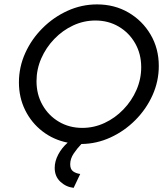

<svg xmlns="http://www.w3.org/2000/svg" viewBox="-20 -658 776 894"><path d="M322.9 216.7Q286.8 212.5 260.8 187.8Q234.7 163.2 234.7 123.6Q234.7 93.1 251 61.8Q267.4 30.6 295.1 6.2Q229.2 -6.9 177.8 -46.5Q126.4 -86.1 97.2 -145.1Q68.1 -204.2 68.1 -274.3Q68.1 -345.8 97.6 -411.1Q127.1 -476.4 178.5 -527.4Q229.9 -578.5 295.1 -608Q360.4 -637.5 431.9 -637.5Q513.2 -637.5 578.1 -599.7Q643.1 -561.8 681.2 -496.9Q719.4 -431.9 719.4 -350.7Q719.4 -279.9 690.3 -214.9Q661.1 -150 610.4 -99Q559.7 -47.9 494.8 -18.1Q429.9 11.8 359 12.5Q338.9 33.3 322.9 57.3Q306.9 81.2 306.9 106.9Q306.9 129.9 320.1 139.6Q333.3 149.3 353.5 152.1ZM363.2 -62.5Q417.4 -62.5 466.7 -85.4Q516 -108.3 554.5 -148.3Q593.1 -188.2 615.3 -238.9Q637.5 -289.6 637.5 -345.1Q637.5 -406.9 609.4 -456.2Q581.2 -505.6 533 -534Q484.7 -562.5 424.3 -562.5Q370.1 -562.5 320.8 -539.6Q271.5 -516.7 233 -476.7Q194.4 -436.8 172.2 -386.1Q150 -335.4 150 -279.9Q150 -218.1 178.1 -168.8Q206.2 -119.4 254.5 -91Q302.8 -62.5 363.2 -62.5Z"/></svg>

Font: Afacad
Style: Italic
Weight: 400
Italic angle: -14°
Designer: Kristian Moeller
Foundry: Dicotype
Version: Version 1.000